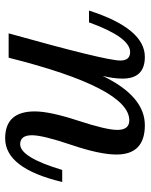

<svg xmlns="http://www.w3.org/2000/svg" viewBox="56 -592 549 700"><g transform="rotate(90 330.0 -242.5)"><path d="M484.9 12.7Q386.7 12.7 386.7 -95.2Q386.7 -150.4 420.4 -253.2Q454.1 -356 454.1 -396Q454.1 -439.9 419.4 -439.9Q301.3 -439.9 190.9 0H102.1Q201.2 -354 201.2 -407.2Q201.2 -442.9 170.4 -442.9Q116.2 -442.9 62 -293H19Q84.5 -496.6 188 -496.6Q267.1 -496.6 267.1 -415.5Q267.1 -382.8 257.3 -342.8Q331.5 -496.6 437 -496.6Q543.9 -496.6 543.9 -393.1Q543.9 -332.5 508.8 -228.8Q473.6 -125 473.6 -85Q473.6 -42 506.3 -42Q554.2 -42 600.1 -195.3H644Q594.7 12.7 484.9 12.7Z"/></g></svg>

Font: Munson
Style: Italic
Weight: 400
Italic angle: -12°
Designer: Paul James MIller
Foundry: High-Logic / Made with FontCreator
Version: Version 2.10;May 5, 2019;FontCreator 11.5.0.2430 64-bit